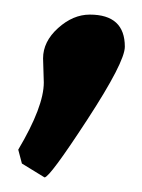

<svg xmlns="http://www.w3.org/2000/svg" viewBox="-20 -135 194 263"><path d="M40 -22 39 -55Q39 -78 59.5 -96.5Q80 -115 103 -115Q151 -115 151 -71Q151 -50 99.5 29Q48 108 41 108L10 89L5 70Q40 11 40 -22Z"/></svg>

Font: Economica
Style: Bold Italic
Weight: 700
Designer: Vicente Lamonaca
Foundry: Vicente Lamonaca
Version: Version 1.100